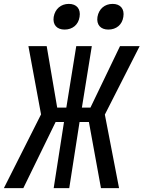

<svg xmlns="http://www.w3.org/2000/svg" viewBox="-60 -967 738 987"><path d="M497 -815C538 -815 568 -840 574 -880C581 -921 559 -947 519 -947C478 -947 448 -921 441 -880C435 -840 457 -815 497 -815ZM272 -815C313 -815 343 -840 349 -880C356 -921 334 -947 294 -947C253 -947 223 -921 216 -880C210 -840 232 -815 272 -815ZM-40 0H60L226 -340H269L216 0H296L349 -340H397L459 0H552L479 -378L658 -730H557L405 -414H361L412 -730H332L281 -414H234L180 -730H86L151 -379Z"/></svg>

Font: JetBrains Mono Medium
Style: Italic
Weight: 436
Italic angle: -9°
Monospace: yes
Designer: Philipp Nurullin, Konstantin Bulenkov
Foundry: JetBrains
Version: Version 2.305